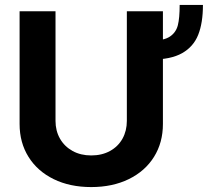

<svg xmlns="http://www.w3.org/2000/svg" viewBox="-20 -753 879 783"><path d="M597.3 -510.1V-587.3Q648.4 -587.3 673.1 -604Q697.8 -620.7 705.3 -650.2Q712.7 -679.6 712.7 -733H807.6Q807.6 -659.2 788.2 -610.8Q768.8 -562.3 722.7 -536.2Q676.6 -510.1 597.3 -510.1ZM644.4 -707V-247.5Q644.4 -171.4 608 -113.2Q571.6 -54.9 505.2 -22.5Q438.9 9.9 351.9 9.9Q264.9 9.9 198.8 -22.5Q132.7 -54.9 96.3 -113.2Q59.9 -171.4 59.9 -247.5V-707H206.4V-259.9Q206.4 -219.6 224.6 -187.6Q242.9 -155.6 276 -137.3Q309 -119.1 351.9 -119.1Q395.7 -119.1 428.7 -137.3Q461.8 -155.6 479.6 -187.6Q497.3 -219.6 497.3 -259.9V-707Z"/></svg>

Font: WEMIX Pretendard Variable
Style: Regular
Weight: 400
Designer: Base glyphs from Inter by Rasmus Andersson; Hangeul glyphs from Noto Sans CJK(Source Han Sans) by Jang Soo-young and Kan
Foundry: Kil Hyung-jin
Version: Version 1.000;Glyphs 3.2 (3208)